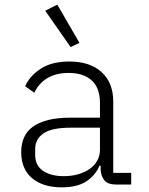

<svg xmlns="http://www.w3.org/2000/svg" viewBox="-20 -792 640 824"><path d="M479 0Q444 0 429 -17Q414 -34 412 -63V-81H407Q390 -40 351 -14Q312 12 245 12Q164 12 117.5 -27.5Q71 -67 71 -139Q71 -173 82.5 -200.5Q94 -228 119.5 -247Q145 -266 185 -276.5Q225 -287 283 -287H409V-350Q409 -415 373.5 -447Q338 -479 275 -479Q169 -479 127 -394L88 -422Q108 -467 155.5 -497.5Q203 -528 278 -528Q366 -528 416 -482.5Q466 -437 466 -356V-50H543V0ZM254 -36Q287 -36 315 -44Q343 -52 364 -66.5Q385 -81 397 -102Q409 -123 409 -149V-244H283Q202 -244 166.5 -219.5Q131 -195 131 -153V-127Q131 -82 164.5 -59Q198 -36 254 -36ZM174 -746 226 -772 321 -608 283 -590Z"/></svg>

Font: IBM Plex Mono Light
Style: Regular
Weight: 300
Monospace: yes
Designer: Mike Abbink, Paul van der Laan, Pieter van Rosmalen
Foundry: Bold Monday
Version: Version 2.3